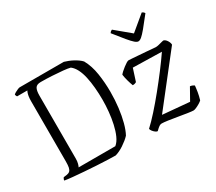

<svg xmlns="http://www.w3.org/2000/svg" viewBox="-132 -996 1419 1263"><g transform="rotate(-30 577.5 -364.5)"><path d="M427 0Q404 0 366.5 -1.5Q329 -3 284.5 -5.5Q240 -8 195 -11.5Q150 -15 112 -18.5Q74 -22 51 -26Q51 -33 54 -38.5Q57 -44 59 -47L82 -50Q98 -52 107 -60Q116 -68 119.5 -84.5Q123 -101 123 -130V-587Q123 -609 125.5 -624Q128 -639 131.5 -648.5Q135 -658 137 -661H60Q57 -663 54.5 -670Q52 -677 52 -678Q56 -683 66.5 -689Q77 -695 88 -699.5Q99 -704 104 -704H439Q453 -700 469.5 -693.5Q486 -687 502 -678.5Q518 -670 532 -660Q546 -650 556 -639Q585 -587 595.5 -518.5Q606 -450 606 -380Q606 -318 599 -261Q592 -204 579.5 -157Q567 -110 550 -79Q539 -67 523.5 -54.5Q508 -42 491.5 -31Q475 -20 458 -12Q441 -4 427 0ZM176 -54H455Q477 -72 492 -105.5Q507 -139 516.5 -182Q526 -225 530.5 -271Q535 -317 535 -360Q535 -408 531 -453Q527 -498 518.5 -536.5Q510 -575 495.5 -603.5Q481 -632 460 -648Q442 -653 406 -656.5Q370 -660 326 -662.5Q282 -665 241 -665Q210 -665 199.5 -647.5Q189 -630 189 -592V-114Q189 -92 184.5 -76Q180 -60 176 -54ZM746 0Q739 0 729.5 -7Q720 -14 712.5 -24Q705 -34 704 -42Q737 -72 780 -120Q823 -168 868.5 -224Q914 -280 956.5 -336Q999 -392 1031 -439L813 -444L783 -351Q780 -349 773 -346.5Q766 -344 755 -344Q748 -362 740.5 -388.5Q733 -415 730 -438Q735 -445 746 -455Q757 -465 770.5 -475.5Q784 -486 795.5 -493Q807 -500 813 -500Q818 -500 838 -498.5Q858 -497 885 -495Q912 -493 939 -491Q966 -489 986 -487Q1006 -485 1012 -485Q1021 -485 1035.5 -488.5Q1050 -492 1062.5 -495.5Q1075 -499 1078 -498Q1092 -493 1102 -476.5Q1112 -460 1112 -446L824 -79L1027 -61L1077 -150Q1088 -149 1096 -145Q1104 -141 1108 -138Q1107 -128 1105.5 -116.5Q1104 -105 1102 -91.5Q1100 -78 1096.5 -64Q1093 -50 1089 -36Q1082 -29 1068 -20.5Q1054 -12 1040 -6Q1026 0 1019 0Q1008 0 977.5 -4.5Q947 -9 909.5 -15.5Q872 -22 840 -26.5Q808 -31 793 -31Q784 -31 774 -24.5Q764 -18 746 0ZM932 -575Q921 -575 906 -588Q891 -601 866 -631Q841 -661 800 -713Q801 -715 805 -720Q809 -725 819 -729L932 -635L1045 -729Q1055 -725 1059 -720Q1063 -715 1064 -713Q1022 -659 997 -629Q972 -599 957.5 -587Q943 -575 932 -575Z"/></g></svg>

Font: Texturina Medium 12pt Thin
Style: Regular
Weight: 250
Version: Version 1.002